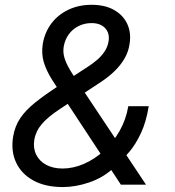

<svg xmlns="http://www.w3.org/2000/svg" viewBox="-20 -754 716 784"><path d="M236.8 9.8Q164.6 9.8 115.7 -17.3Q66.9 -44.4 45.4 -91.1Q23.9 -137.7 33.7 -196.8Q41 -239.7 63.2 -272.2Q85.4 -304.7 123.5 -335.2Q161.6 -365.7 216.3 -401.4L340.8 -482.9Q358.4 -494.1 375.7 -508.8Q393.1 -523.4 406.2 -542.5Q419.4 -561.5 423.3 -585Q428.7 -617.7 409.7 -638.7Q390.6 -659.7 353.5 -659.7Q325.2 -659.7 301 -647.7Q276.9 -635.7 261 -614Q245.1 -592.3 240.2 -564Q236.3 -540.5 243.2 -517.8Q250 -495.1 266.1 -468Q282.2 -440.9 307.1 -404.3L576.2 0H473.6L253.9 -334Q218.3 -387.7 193.6 -426.8Q168.9 -465.8 158.7 -500.5Q148.4 -535.2 154.8 -575.7Q163.1 -623 190.2 -658.7Q217.3 -694.3 259.5 -714.4Q301.8 -734.4 354 -734.4Q409.2 -734.4 446.5 -712.9Q483.9 -691.4 500.2 -655Q516.6 -618.7 508.8 -573.2Q504.4 -542.5 488.5 -515.1Q472.7 -487.8 447.8 -463.6Q422.9 -439.5 389.6 -417.5L225.6 -309.6Q175.3 -276.4 150.6 -247.3Q126 -218.3 120.1 -183.1Q114.7 -149.4 127.7 -122.8Q140.6 -96.2 168.5 -81.1Q196.3 -65.9 235.4 -65.9Q279.3 -65.9 323 -85Q366.7 -104 404.3 -138.4Q441.9 -172.9 468.3 -219.2Q494.6 -265.6 503.9 -320.3H587.4Q576.7 -255.4 555.4 -210.2Q534.2 -165 509.3 -135.5Q484.4 -106 462.4 -87.4L440.9 -65.4Q399.4 -27.8 344 -9Q288.6 9.8 236.8 9.8Z"/></svg>

Font: Inter 20pt
Style: Italic
Weight: 400
Italic angle: -9.3988°
Version: Version 4.001;git-66647c0bb